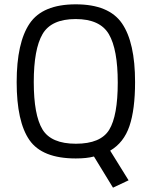

<svg xmlns="http://www.w3.org/2000/svg" viewBox="-20 -722 700 887"><path d="M330 10Q175 10 116 -75Q57 -160 57 -342.5Q57 -525 117 -613.5Q177 -702 330 -702Q483 -702 543.5 -614Q604 -526 604 -343Q604 -216 578 -139.5Q552 -63 489 -26L574 111L502 145L414 1Q381 10 330 10ZM136 -343Q136 -191 176 -124.5Q216 -58 330.5 -58Q445 -58 484.5 -122.5Q524 -187 524 -340.5Q524 -494 483 -564Q442 -634 329.5 -634Q217 -634 176.5 -564.5Q136 -495 136 -343Z"/></svg>

Font: Titillium Web
Style: Regular
Weight: 400
Version: Version 1.001;PS 57.000;hotconv 1.0.70;makeotf.lib2.5.55311